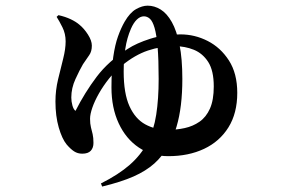

<svg xmlns="http://www.w3.org/2000/svg" viewBox="-20 -595 1040 688"><path d="M182.9 -534.6 189.5 -540.7Q214.1 -535.2 233.1 -526.2Q252.1 -517.2 264.3 -506.7Q281.3 -492.9 295.2 -471.1Q309.1 -449.3 309.1 -431.6Q309.1 -410.6 299.7 -397.4Q290.3 -384.1 277.3 -364.8Q265.3 -344.2 250.4 -311.7Q235.5 -279.2 235.5 -245.6Q235.5 -231.2 239.5 -217Q243.5 -202.8 250.5 -197.7Q283.9 -263.5 326.1 -319.5Q368.3 -375.5 437.3 -419.6Q469.1 -440.4 518.4 -456.1Q567.8 -471.8 626.6 -471.8Q678 -471.8 724.2 -448.2Q770.4 -424.7 800.3 -378.3Q830.2 -331.8 830.2 -262.2Q830.2 -189.3 798.6 -138.6Q766.9 -87.8 711.2 -61.6Q655.5 -35.4 582.9 -35.4Q523.4 -35.4 477.3 -66.4Q431.2 -97.4 405.3 -153.1Q379.4 -208.9 379.4 -281.6Q379.4 -347 385.8 -390.9Q392.1 -434.8 402.9 -464.7Q413.6 -494.7 426.6 -517.2Q445.6 -550 467.6 -562.3Q489.6 -574.7 508.9 -574.7Q533.7 -574.7 556 -560.7Q578.3 -546.8 595.7 -515.9Q613.1 -485.1 623.2 -434.9Q633.4 -384.7 633.4 -312.1Q633.4 -262.1 628.3 -219.5Q623.2 -176.9 612.6 -141.1Q602.1 -105.3 584.2 -74.1Q562.8 -35.8 533 -9.1Q503.2 17.5 458.7 37.3Q414.1 57 346.1 73.5L341.7 62.3Q404.7 30.8 445.1 -4.6Q485.5 -40.1 508.3 -84.1Q531.2 -128.2 539.8 -184.2Q548.5 -240.3 548.5 -312.2Q548.5 -382.8 544.7 -427Q540.9 -471.2 533.9 -495Q527 -518.7 517.3 -527.6Q507.6 -536.5 495.6 -536.5Q482.6 -536.5 470.6 -525.1Q458.6 -513.6 449.2 -492Q434.9 -459.1 429.1 -420.9Q423.2 -382.8 423.2 -338.2Q423.2 -260.4 443.8 -214.8Q464.5 -169.1 500.5 -149.4Q536.5 -129.7 581.8 -129.7Q612.9 -129.7 642 -136.1Q671.2 -142.4 695 -158.9Q718.8 -175.4 732.4 -206Q746 -236.7 746 -285.2Q746 -341.7 726.2 -372.8Q706.3 -403.8 674.5 -416.7Q642.6 -429.5 607.4 -429.5Q557 -429.8 510 -413.9Q463 -398 417.5 -360.5Q391.6 -339.5 370.8 -313.5Q350 -287.4 334.6 -260.3Q319.2 -233.2 310.9 -209.3Q302.7 -185.4 302.7 -169.5Q302.7 -151.2 305.9 -138.7Q309.1 -126.2 312 -114.1Q314.9 -101.9 314.9 -82.7Q314.9 -65.2 305.3 -54.8Q295.6 -44.3 274.7 -44.3Q258.4 -44.3 245.7 -52.5Q233 -60.7 218.7 -77.4Q202.3 -97.5 190.5 -138.2Q178.7 -178.9 178.7 -231.4Q178.7 -271.8 188.1 -310.6Q197.4 -349.4 206.3 -384.4Q215.2 -419.5 215.2 -446.7Q215.2 -474.3 203.7 -497.2Q192.3 -520.1 182.9 -534.6Z"/></svg>

Font: Noto Serif SC
Style: Regular
Weight: 200
Designer: Ryoko NISHIZUKA 西塚涼子 (kana & ideographs); Frank Grießhammer (Latin, Greek & Cyrillic); Wenlong ZHANG 张文龙 (bopomofo); San
Foundry: Adobe
Version: Version 2.001;hotconv 1.1.0;makeotfexe 2.6.0